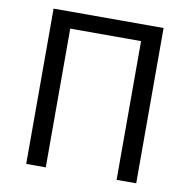

<svg xmlns="http://www.w3.org/2000/svg" viewBox="-81 -813 884 893"><g transform="rotate(10 360.5 -366.5)"><path d="M100.6 0H193V-655.2H527.5V0H620.1V-733.4H100.6Z"/></g></svg>

Font: Source Han Sans JP VF
Style: Regular
Weight: 250
Designer: Ryoko NISHIZUKA 西塚涼子 (kana, bopomofo & ideographs); Paul D. Hunt (Latin, Greek & Cyrillic); Sandoll Communications 산돌커뮤니
Foundry: Adobe
Version: Version 2.004;hotconv 1.0.118;makeotfexe 2.5.65603